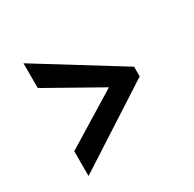

<svg xmlns="http://www.w3.org/2000/svg" viewBox="-132 -716 860 853"><g transform="rotate(-30 298.0 -289.0)"><path d="M88.9 0V-127L364.3 -295.9L88.9 -451.2V-578.1L506.8 -319.3V-269.5Z"/></g></svg>

Font: Sen SemiBold
Style: Regular
Weight: 600
Designer: Kosal Sen, Philatype
Foundry: Philatype
Version: Version 2.000;gftools[0.9.31]